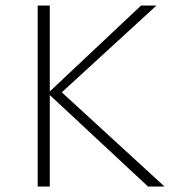

<svg xmlns="http://www.w3.org/2000/svg" viewBox="-20 -678 637 698"><path d="M518 0 154 -339 493 -658H549L190 -329L193 -353L578 0ZM117 0V-658H161V0Z"/></svg>

Font: Ysabeau Office ExtraLight
Style: Regular
Weight: 250
Designer: Christian Thalmann (Catharsis Fonts)
Version: Version 2.001;gftools[0.9.30]; featfreeze: tnum,lnum,ss02